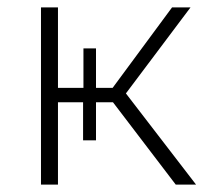

<svg xmlns="http://www.w3.org/2000/svg" viewBox="-20 -500 566 520"><path d="M286 -223H240V-120H205V-223H137V0H91V-480H137V-262H206V-369H240V-262H285L446 -480H496L321 -247L511 0H456Z"/></svg>

Font: Montserrat Ace
Style: Light
Weight: 300
Designer: Julieta Ulanovsky
Foundry: Julieta Ulanovsky
Version: Version 1